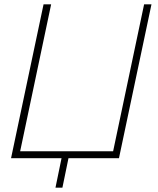

<svg xmlns="http://www.w3.org/2000/svg" viewBox="-20 -730 728 886"><path d="M236 136 264 0H31L181 -710H216L73 -32H502L645 -710H679L529 0H296L268 136Z"/></svg>

Font: Raleway ExtraLight
Style: Italic
Weight: 200
Italic angle: -12°
Designer: Matt McInerney, Pablo Impallari, Rodrigo Fuenzalida
Foundry: Matt McInerney, Pablo Impallari, Rodrigo Fuenzalida
Version: Version 4.026